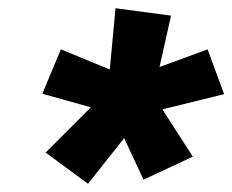

<svg xmlns="http://www.w3.org/2000/svg" viewBox="-20 -845 565 467"><path d="M194 -398 91 -474 201 -584 83 -617 128 -725 247 -676 261 -825 396 -807 368 -682 485 -725 525 -616 375 -579 449 -464 329 -408 282 -509Z"/></svg>

Font: Iosevka Term Curly Hv Obl
Style: Regular
Weight: 900
Italic angle: -9°
Designer: Belleve Invis
Foundry: Belleve Invis
Version: Version 32.3.0